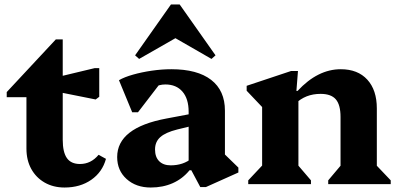

<svg xmlns="http://www.w3.org/2000/svg" viewBox="-20 -822 1776 857"><path d="M268 15Q218 15 179.5 -7Q141 -29 119.5 -68Q98 -107 98 -159V-462L141 -388H10V-411L229 -646H260V-198Q260 -143 278.5 -116.5Q297 -90 337 -90Q386 -90 420 -131L453 -113Q437 -54 387.5 -19.5Q338 15 268 15ZM407 -378 207 -418V-471L403 -518H423V-390Z M874 13 834 -62H822V-323Q822 -381 794.5 -413Q767 -445 718 -445Q690 -445 665.5 -431Q641 -417 626 -393L627 -489H725L596 -321H570L511 -464Q535 -478 574 -489Q613 -500 657.5 -506.5Q702 -513 745 -513Q861 -513 922.5 -465.5Q984 -418 984 -328V-100L941 -174L1044 -74V-52L899 13ZM653 15Q587 15 545 -23Q503 -61 503 -121Q503 -252 723 -293L845 -316V-262L771 -244Q719 -231 695.5 -210Q672 -189 672 -155Q672 -121 690.5 -102.5Q709 -84 742 -84Q798 -84 837 -116V-62H826Q795 -24 751 -4.5Q707 15 653 15ZM601 -559 583 -575 743 -802H782L942 -575L924 -559L757 -655H769Z M1445 0V-17L1515 -100L1500 -72V-300Q1500 -354 1479 -378.5Q1458 -403 1411 -403Q1377 -403 1349 -392Q1321 -381 1297 -358V-416H1308Q1398 -513 1501 -513Q1577 -513 1619.5 -466.5Q1662 -420 1662 -338V-71L1646 -99L1724 -17V0ZM1088 0V-17L1166 -100L1150 -71V-401L1193 -299L1081 -417V-439L1279 -505H1310L1303 -416H1312V-71L1297 -100L1368 -17V0Z"/></svg>

Font: Platypi Light
Style: Bold
Weight: 700
Version: Version 1.200